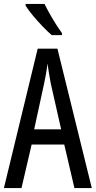

<svg xmlns="http://www.w3.org/2000/svg" viewBox="-20 -963 490 983"><path d="M361 0 309 -223H142L90 0H0L173 -714H274L450 0ZM240 -535Q235 -563 230.5 -589Q226 -615 223 -638Q218 -590 206 -536L155 -301H293ZM208 -943Q219 -920 234.5 -892.5Q250 -865 266.5 -839Q283 -813 297 -794V-783H245Q225 -800 198.5 -827.5Q172 -855 148 -884Q124 -913 111 -934V-943Z"/></svg>

Font: Noto Sans Oriya ExtCond
Style: Regular
Weight: 400
Width: 2
Designer: Amélie Bonet and Sol Matas
Foundry: Google LLC
Version: Version 2.006; ttfautohint (v1.8.4.7-5d5b)